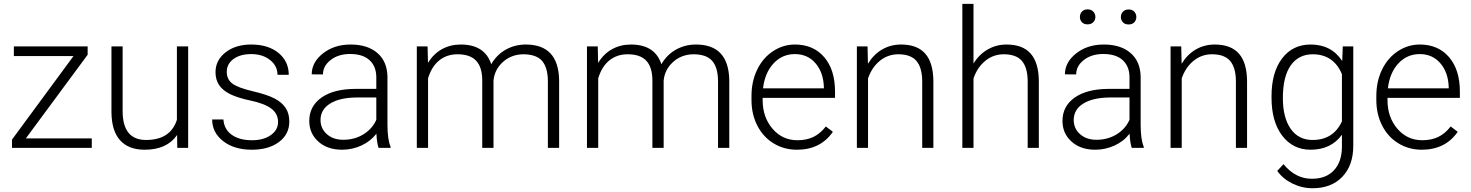

<svg xmlns="http://www.w3.org/2000/svg" viewBox="-20 -770 7661 1000"><path d="M114.7 -49.3H458V0H42.5V-43L362.8 -478H52.2V-528.3H436.5V-484.9Z M902.3 -66.9Q849.6 9.8 733.9 9.8Q649.4 9.8 605.5 -39.3Q561.5 -88.4 560.5 -184.6V-528.3H618.7V-191.9Q618.7 -41 740.7 -41Q867.7 -41 901.4 -146V-528.3H960V0H903.3Z M1428.2 -134.3Q1428.2 -177.7 1393.3 -204.1Q1358.4 -230.5 1288.1 -245.4Q1217.8 -260.3 1179 -279.5Q1140.1 -298.8 1121.3 -326.7Q1102.5 -354.5 1102.5 -394Q1102.5 -456.5 1154.8 -497.3Q1207 -538.1 1288.6 -538.1Q1377 -538.1 1430.4 -494.4Q1483.9 -450.7 1483.9 -380.4H1425.3Q1425.3 -426.8 1386.5 -457.5Q1347.7 -488.3 1288.6 -488.3Q1231 -488.3 1196 -462.6Q1161.1 -437 1161.1 -396Q1161.1 -356.4 1190.2 -334.7Q1219.2 -313 1296.1 -294.9Q1373 -276.9 1411.4 -256.3Q1449.7 -235.8 1468.3 -207Q1486.8 -178.2 1486.8 -137.2Q1486.8 -70.3 1432.9 -30.3Q1378.9 9.8 1292 9.8Q1199.7 9.8 1142.3 -34.9Q1085 -79.6 1085 -147.9H1143.6Q1147 -96.7 1186.8 -68.1Q1226.6 -39.6 1292 -39.6Q1353 -39.6 1390.6 -66.4Q1428.2 -93.3 1428.2 -134.3Z M1951.7 0Q1942.9 -24.9 1940.4 -73.7Q1909.7 -33.7 1862.1 -12Q1814.5 9.8 1761.2 9.8Q1685.1 9.8 1637.9 -32.7Q1590.8 -75.2 1590.8 -140.1Q1590.8 -217.3 1655 -262.2Q1719.2 -307.1 1834 -307.1H1939.9V-367.2Q1939.9 -423.8 1905 -456.3Q1870.1 -488.8 1803.2 -488.8Q1742.2 -488.8 1702.1 -457.5Q1662.1 -426.3 1662.1 -382.3L1603.5 -382.8Q1603.5 -445.8 1662.1 -491.9Q1720.7 -538.1 1806.2 -538.1Q1894.5 -538.1 1945.6 -493.9Q1996.6 -449.7 1998 -370.6V-120.6Q1998 -43.9 2014.2 -5.9V0ZM1768.1 -42Q1826.7 -42 1872.8 -70.3Q1918.9 -98.6 1939.9 -146V-262.2H1835.4Q1748 -261.2 1698.7 -230.2Q1649.4 -199.2 1649.4 -145Q1649.4 -100.6 1682.4 -71.3Q1715.3 -42 1768.1 -42Z M2207 -528.3 2209 -442.4Q2238.3 -490.2 2282.2 -514.2Q2326.2 -538.1 2379.9 -538.1Q2504.9 -538.1 2538.6 -435.5Q2566.9 -484.9 2614.3 -511.5Q2661.6 -538.1 2718.8 -538.1Q2888.7 -538.1 2892.1 -352.5V0H2833.5V-348.1Q2833 -418.9 2803 -453.1Q2772.9 -487.3 2705.1 -487.3Q2642.1 -486.3 2598.6 -446.5Q2555.2 -406.7 2550.3 -349.6V0H2491.7V-352.5Q2491.2 -420.4 2459.7 -453.9Q2428.2 -487.3 2362.8 -487.3Q2307.6 -487.3 2268.1 -455.8Q2228.5 -424.3 2209.5 -362.3V0H2150.9V-528.3Z M3093.3 -528.3 3095.2 -442.4Q3124.5 -490.2 3168.5 -514.2Q3212.4 -538.1 3266.1 -538.1Q3391.1 -538.1 3424.8 -435.5Q3453.1 -484.9 3500.5 -511.5Q3547.9 -538.1 3605 -538.1Q3774.9 -538.1 3778.3 -352.5V0H3719.7V-348.1Q3719.2 -418.9 3689.2 -453.1Q3659.2 -487.3 3591.3 -487.3Q3528.3 -486.3 3484.9 -446.5Q3441.4 -406.7 3436.5 -349.6V0H3377.9V-352.5Q3377.4 -420.4 3345.9 -453.9Q3314.5 -487.3 3249 -487.3Q3193.8 -487.3 3154.3 -455.8Q3114.7 -424.3 3095.7 -362.3V0H3037.1V-528.3Z M4130.9 9.8Q4063.5 9.8 4009 -23.4Q3954.6 -56.6 3924.3 -116Q3894 -175.3 3894 -249V-270Q3894 -346.2 3923.6 -407.2Q3953.1 -468.3 4005.9 -503.2Q4058.6 -538.1 4120.1 -538.1Q4216.3 -538.1 4272.7 -472.4Q4329.1 -406.7 4329.1 -293V-260.3H3952.1V-249Q3952.1 -159.2 4003.7 -99.4Q4055.2 -39.6 4133.3 -39.6Q4180.2 -39.6 4216.1 -56.6Q4252 -73.7 4281.2 -111.3L4317.9 -83.5Q4253.4 9.8 4130.9 9.8ZM4120.1 -488.3Q4054.2 -488.3 4009 -439.9Q3963.9 -391.6 3954.1 -310.1H4271V-316.4Q4268.6 -392.6 4227.5 -440.4Q4186.5 -488.3 4120.1 -488.3Z M4498.5 -528.3 4500.5 -438Q4530.3 -486.8 4574.7 -512.5Q4619.1 -538.1 4672.9 -538.1Q4757.8 -538.1 4799.3 -490.2Q4840.8 -442.4 4841.3 -346.7V0H4783.2V-347.2Q4782.7 -418 4753.2 -452.6Q4723.6 -487.3 4658.7 -487.3Q4604.5 -487.3 4562.7 -453.4Q4521 -419.4 4501 -361.8V0H4442.9V-528.3Z M5050.3 -439Q5079.1 -486.3 5124 -512.2Q5168.9 -538.1 5222.2 -538.1Q5307.1 -538.1 5348.6 -490.2Q5390.1 -442.4 5390.6 -346.7V0H5332.5V-347.2Q5332 -418 5302.5 -452.6Q5272.9 -487.3 5208 -487.3Q5153.8 -487.3 5112.1 -453.4Q5070.3 -419.4 5050.3 -361.8V0H4992.2V-750H5050.3Z M5874.5 0Q5865.7 -24.9 5863.3 -73.7Q5832.5 -33.7 5784.9 -12Q5737.3 9.8 5684.1 9.8Q5607.9 9.8 5560.8 -32.7Q5513.7 -75.2 5513.7 -140.1Q5513.7 -217.3 5577.9 -262.2Q5642.1 -307.1 5756.8 -307.1H5862.8V-367.2Q5862.8 -423.8 5827.9 -456.3Q5793 -488.8 5726.1 -488.8Q5665 -488.8 5625 -457.5Q5585 -426.3 5585 -382.3L5526.4 -382.8Q5526.4 -445.8 5585 -491.9Q5643.6 -538.1 5729 -538.1Q5817.4 -538.1 5868.4 -493.9Q5919.4 -449.7 5920.9 -370.6V-120.6Q5920.9 -43.9 5937 -5.9V0ZM5690.9 -42Q5749.5 -42 5795.7 -70.3Q5841.8 -98.6 5862.8 -146V-262.2H5758.3Q5670.9 -261.2 5621.6 -230.2Q5572.3 -199.2 5572.3 -145Q5572.3 -100.6 5605.2 -71.3Q5638.2 -42 5690.9 -42ZM5604.5 -681.6Q5604.5 -698.2 5615 -709.7Q5625.5 -721.2 5644.5 -721.2Q5663.1 -721.2 5674.1 -709.7Q5685.1 -698.2 5685.1 -681.6Q5685.1 -665.5 5674.1 -654.3Q5663.1 -643.1 5644.5 -643.1Q5625.5 -643.1 5615 -654.3Q5604.5 -665.5 5604.5 -681.6ZM5817.9 -681.2Q5817.9 -697.8 5828.6 -709.2Q5839.4 -720.7 5857.9 -720.7Q5877 -720.7 5887.7 -709.2Q5898.4 -697.8 5898.4 -681.2Q5898.4 -665 5887.7 -653.8Q5877 -642.6 5857.9 -642.6Q5839.4 -642.6 5828.6 -653.8Q5817.9 -665 5817.9 -681.2Z M6132.3 -528.3 6134.3 -438Q6164.1 -486.8 6208.5 -512.5Q6252.9 -538.1 6306.6 -538.1Q6391.6 -538.1 6433.1 -490.2Q6474.6 -442.4 6475.1 -346.7V0H6417V-347.2Q6416.5 -418 6387 -452.6Q6357.4 -487.3 6292.5 -487.3Q6238.3 -487.3 6196.5 -453.4Q6154.8 -419.4 6134.8 -361.8V0H6076.7V-528.3Z M6602.5 -269Q6602.5 -393.1 6657.5 -465.6Q6712.4 -538.1 6806.6 -538.1Q6914.6 -538.1 6970.7 -452.1L6973.6 -528.3H7028.3V-10.7Q7028.3 91.3 6971.2 150.9Q6914.1 210.4 6816.4 210.4Q6761.2 210.4 6711.2 185.8Q6661.1 161.1 6632.3 120.1L6665 85Q6727.1 161.1 6812.5 161.1Q6885.7 161.1 6926.8 117.9Q6967.8 74.7 6969.2 -2V-68.4Q6913.1 9.8 6805.7 9.8Q6713.9 9.8 6658.2 -63.5Q6602.5 -136.7 6602.5 -261.2ZM6661.6 -258.8Q6661.6 -157.7 6702.1 -99.4Q6742.7 -41 6816.4 -41Q6924.3 -41 6969.2 -137.7V-383.3Q6948.7 -434.1 6910.2 -460.7Q6871.6 -487.3 6817.4 -487.3Q6743.7 -487.3 6702.6 -429.4Q6661.6 -371.6 6661.6 -258.8Z M7385.3 9.8Q7317.9 9.8 7263.4 -23.4Q7209 -56.6 7178.7 -116Q7148.4 -175.3 7148.4 -249V-270Q7148.4 -346.2 7178 -407.2Q7207.5 -468.3 7260.3 -503.2Q7313 -538.1 7374.5 -538.1Q7470.7 -538.1 7527.1 -472.4Q7583.5 -406.7 7583.5 -293V-260.3H7206.5V-249Q7206.5 -159.2 7258.1 -99.4Q7309.6 -39.6 7387.7 -39.6Q7434.6 -39.6 7470.5 -56.6Q7506.3 -73.7 7535.6 -111.3L7572.3 -83.5Q7507.8 9.8 7385.3 9.8ZM7374.5 -488.3Q7308.6 -488.3 7263.4 -439.9Q7218.3 -391.6 7208.5 -310.1H7525.4V-316.4Q7522.9 -392.6 7481.9 -440.4Q7440.9 -488.3 7374.5 -488.3Z"/></svg>

Font: RobotoInd Light
Style: Regular
Weight: 300
Designer: Google
Version: Version 2.001151; 2014